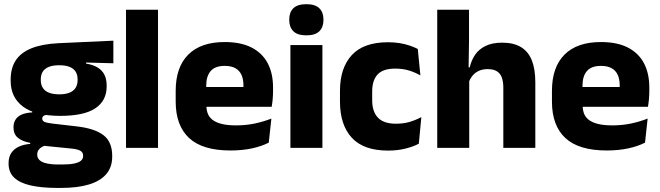

<svg xmlns="http://www.w3.org/2000/svg" viewBox="-20 -707 3156 918"><path d="M268.5 -153Q150 -153 90.5 -197Q31 -241 31 -320.5V-327Q31 -381 55.2 -418.2Q79.5 -455.5 130 -476Q180.5 -496.5 259.5 -500.5L522 -512.5V-404.5L391.5 -408V-403Q425 -397.5 446.8 -384.2Q468.5 -371 479.2 -349.8Q490 -328.5 490 -297.5V-294Q490 -225.5 435.8 -189.2Q381.5 -153 268.5 -153ZM261 79.5H276Q312 79.5 334.2 75Q356.5 70.5 367 61.5Q377.5 52.5 377.5 39V38Q377.5 20.5 362.8 13Q348 5.5 318.5 3L173.5 -11.5L207 -13.5Q192 -11 181.2 -5Q170.5 1 164.2 10Q158 19 158 32V33Q158 48 169 58.5Q180 69 202.8 74.2Q225.5 79.5 261 79.5ZM253.5 191.5Q179.5 191.5 127.2 179.8Q75 168 48 142.5Q21 117 21 75V73Q21 44.5 33.5 25Q46 5.5 69.5 -5.5Q93 -16.5 124.5 -19V-24Q86 -31 65.2 -48.5Q44.5 -66 44.5 -97.5V-98Q44.5 -120.5 54.8 -136Q65 -151.5 85 -159.8Q105 -168 134 -169.5V-186L247 -157.5L214 -158Q196.5 -158 189.2 -153.5Q182 -149 182 -140V-139.5Q182 -128.5 193.8 -123.8Q205.5 -119 232 -116L348.5 -102.5Q433.5 -92.5 475 -60.5Q516.5 -28.5 516.5 38.5V41.5Q516.5 92.5 487.8 125.8Q459 159 404.8 175.2Q350.5 191.5 272.5 191.5ZM263.5 -256Q293 -256 312.2 -263.8Q331.5 -271.5 341.2 -286.8Q351 -302 351 -323.5V-328Q351 -349.5 341.5 -364.5Q332 -379.5 312.8 -387.2Q293.5 -395 263.5 -395H263Q232.5 -395 213 -387Q193.5 -379 184.2 -364Q175 -349 175 -327.5V-323.5Q175 -302 184.8 -286.8Q194.5 -271.5 214 -263.8Q233.5 -256 263.5 -256Z M582.5 0V-660.5H735.5V0Z M1082 12.5Q948 12.5 884 -47.2Q820 -107 820 -221.5V-272.5Q820 -385.5 880 -445.8Q940 -506 1054.5 -506Q1131.5 -506 1182.8 -479.8Q1234 -453.5 1259.8 -405Q1285.5 -356.5 1285.5 -288.5V-272Q1285.5 -253 1283.8 -233.2Q1282 -213.5 1279 -196.5H1141Q1143 -225.5 1143.5 -251.2Q1144 -277 1144 -298Q1144 -328.5 1134.5 -349.2Q1125 -370 1105.2 -381Q1085.5 -392 1054.5 -392Q1008.5 -392 987.2 -367.2Q966 -342.5 966 -297V-252L967 -235.5V-200.5Q967 -181.5 973.2 -164.5Q979.5 -147.5 995.2 -134.8Q1011 -122 1038.8 -114.8Q1066.5 -107.5 1109.5 -107.5Q1155 -107.5 1197 -116.2Q1239 -125 1277.5 -140L1265 -25Q1231 -7.5 1184.5 2.5Q1138 12.5 1082 12.5ZM901 -196.5V-291H1248V-196.5Z M1368.5 0V-491.5H1521.5V0ZM1445 -538Q1402 -538 1382.5 -557.8Q1363 -577.5 1363 -611V-614.5Q1363 -648 1382.5 -667.5Q1402 -687 1445 -687Q1487 -687 1506.8 -667.5Q1526.5 -648 1526.5 -614.5V-611Q1526.5 -577 1506.8 -557.5Q1487 -538 1445 -538Z M1835.5 13Q1718.5 13 1662 -48.5Q1605.5 -110 1605.5 -221.5V-272.5Q1605.5 -382 1662 -443.5Q1718.5 -505 1835 -505Q1865 -505 1891 -500.8Q1917 -496.5 1939 -489Q1961 -481.5 1977.5 -473L1990 -346.5Q1965.5 -360.5 1936 -369.8Q1906.5 -379 1869.5 -379Q1811.5 -379 1785.5 -351Q1759.5 -323 1759.5 -270V-227.5Q1759.5 -173.5 1787 -144.5Q1814.5 -115.5 1873 -115.5Q1909.5 -115.5 1938.8 -124.2Q1968 -133 1994.5 -147L1982.5 -20Q1956.5 -6 1918.5 3.5Q1880.5 13 1835.5 13Z M2386.5 0V-289Q2386.5 -316 2379.5 -335.8Q2372.5 -355.5 2356.2 -366Q2340 -376.5 2311 -376.5Q2287.5 -376.5 2269.5 -368.2Q2251.5 -360 2239.8 -345.8Q2228 -331.5 2221.5 -313.5L2190.5 -385H2226Q2233.5 -418.5 2251.5 -445Q2269.5 -471.5 2301.2 -487.2Q2333 -503 2381 -503Q2436 -503 2471 -481.8Q2506 -460.5 2522.8 -418.5Q2539.5 -376.5 2539.5 -313.5V0ZM2070.5 0V-660.5H2222.5V-513.5L2220 -351.5L2223.5 -339.5V0Z M2881 12.5Q2747 12.5 2683 -47.2Q2619 -107 2619 -221.5V-272.5Q2619 -385.5 2679 -445.8Q2739 -506 2853.5 -506Q2930.5 -506 2981.8 -479.8Q3033 -453.5 3058.8 -405Q3084.5 -356.5 3084.5 -288.5V-272Q3084.5 -253 3082.8 -233.2Q3081 -213.5 3078 -196.5H2940Q2942 -225.5 2942.5 -251.2Q2943 -277 2943 -298Q2943 -328.5 2933.5 -349.2Q2924 -370 2904.2 -381Q2884.5 -392 2853.5 -392Q2807.5 -392 2786.2 -367.2Q2765 -342.5 2765 -297V-252L2766 -235.5V-200.5Q2766 -181.5 2772.2 -164.5Q2778.5 -147.5 2794.2 -134.8Q2810 -122 2837.8 -114.8Q2865.5 -107.5 2908.5 -107.5Q2954 -107.5 2996 -116.2Q3038 -125 3076.5 -140L3064 -25Q3030 -7.5 2983.5 2.5Q2937 12.5 2881 12.5ZM2700 -196.5V-291H3047V-196.5Z"/></svg>

Font: Anek Gujarati Medium
Style: Bold
Weight: 700
Version: Version 1.003